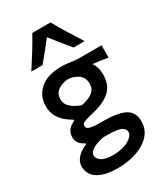

<svg xmlns="http://www.w3.org/2000/svg" viewBox="-236 -874 1017 1176"><g transform="rotate(-30 273.0 -286.0)"><path d="M242 203.5Q167.5 203.5 125.5 186.5Q83.5 169.5 66.2 142.8Q49 116 49 87.5Q49 56 66 33.8Q83 11.5 104.5 -2Q126 -15.5 140 -20.5V-29Q132 -31.5 119.8 -39.8Q107.5 -48 98.2 -63.2Q89 -78.5 89 -101.5Q89 -127 103.8 -147.8Q118.5 -168.5 150 -182V-189.5Q133.5 -198.5 108.2 -217.5Q83 -236.5 63.2 -268Q43.5 -299.5 43.5 -346Q43.5 -417.5 96 -463.2Q148.5 -509 244 -509Q269.5 -509 288.5 -506.5Q307.5 -504 327.8 -501.2Q348 -498.5 378 -498.5H526V-411.5Q499 -416.5 472.8 -420.2Q446.5 -424 420.5 -426.5Q445.5 -391 445.5 -339.5Q445.5 -264 400 -224.2Q354.5 -184.5 283.5 -168.5Q235 -157 211.2 -148.2Q187.5 -139.5 187.5 -122.5Q187.5 -104.5 210 -98Q232.5 -91.5 283.5 -91.5H304.5Q405 -91.5 455 -65.8Q505 -40 505 27Q505 73 481.5 106.5Q458 140 419.2 161.5Q380.5 183 334 193.2Q287.5 203.5 242 203.5ZM238 -241Q260 -245 285.2 -254.2Q310.5 -263.5 328.2 -282Q346 -300.5 346 -331.5Q346 -363 330.8 -382Q315.5 -401 291.8 -410.5Q268 -420 243 -421.5Q203.5 -419.5 173 -399Q142.5 -378.5 142.5 -337.5Q142.5 -310.5 158 -291.5Q173.5 -272.5 195.8 -260.2Q218 -248 238 -241ZM258 120Q325.5 117.5 364.8 93.8Q404 70 404 44.5Q404 20 377.5 7.5Q351 -5 276 -5H250Q229.5 -0.5 205.2 8Q181 16.5 163.8 30.2Q146.5 44 146.5 63Q146.5 85 171.5 102.2Q196.5 119.5 258 120ZM371.5 -572Q313.5 -641.5 261 -708.5Q207.5 -639.5 152 -574H73Q106 -624.5 137.5 -675Q169 -725.5 196.5 -776H325.5Q353.5 -725.5 384.8 -674.8Q416 -624 449 -573Z"/></g></svg>

Font: Commissioner Flair Medium
Style: Regular
Weight: 500
Designer: Kostas Bartsokas
Foundry: Kostas Bartsokas
Version: Version 1.000; ttfautohint (v1.8.3)